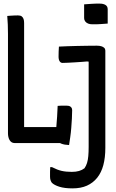

<svg xmlns="http://www.w3.org/2000/svg" viewBox="-20 -789 640 1059"><path d="M60 0Q51 0 44 -4.5Q37 -9 32.5 -17Q28 -25 26 -34.5Q24 -44 24 -54Q24 -97 24 -144.5Q24 -192 24 -242Q24 -292 24 -341.5Q24 -391 24 -438Q24 -485 24 -526.5Q24 -568 24 -602Q24 -630 23 -653Q22 -676 20 -701Q30 -702 39.5 -702.5Q49 -703 58.5 -703.5Q68 -704 79 -704Q93 -704 100 -698.5Q107 -693 110 -684Q113 -675 113 -662Q113 -620 113 -573Q113 -526 113 -477Q113 -428 113 -377.5Q113 -327 113 -277Q113 -227 113 -179Q113 -131 113 -88H303Q317 -88 327 -82Q337 -76 343 -65Q349 -54 351.5 -37.5Q354 -21 355 0ZM298 -205Q306 -206 314.5 -206Q323 -206 332 -206Q341 -206 349 -206Q358 -206 364 -203.5Q370 -201 374 -195.5Q378 -190 378 -181Q378 -159 376.5 -134Q375 -109 373 -83Q371 -57 367.5 -33Q364 -9 361 11Q335 10 318.5 3.5Q302 -3 295 -14.5Q288 -26 288 -43Q288 -60 290.5 -87Q293 -114 295 -145.5Q297 -177 298 -205ZM514 -537Q528 -537 538.5 -534Q549 -531 555 -525Q561 -519 561 -510Q561 -461 561 -410.5Q561 -360 561 -307.5Q561 -255 561 -200.5Q561 -146 561 -89Q561 -32 561 27Q561 80 550 121.5Q539 163 516 191.5Q493 220 459.5 235Q426 250 380 250Q336 250 307.5 241Q279 232 266 219Q261 212 258.5 204Q256 196 256 185Q256 171 256 158.5Q256 146 257 133H267Q296 148 320 153.5Q344 159 376 159Q399 159 416 154Q433 149 446 139Q455 126 460 110Q465 94 467 72Q469 50 469 21Q469 -44 469 -104.5Q469 -165 469 -223Q469 -281 469 -337Q469 -393 469 -449L460 -450Q447 -449 429 -447.5Q411 -446 391.5 -445Q372 -444 354.5 -443Q337 -442 325 -442Q315 -442 309 -451Q303 -460 303 -477Q303 -491 303.5 -505Q304 -519 305 -532Q326 -533 351.5 -534Q377 -535 404 -535.5Q431 -536 459 -536.5Q487 -537 514 -537ZM444 -765Q454 -766 464.5 -766.5Q475 -767 486.5 -768Q498 -769 509 -769Q520 -769 531 -769Q550 -769 562 -761.5Q574 -754 574 -738V-659Q564 -658 553.5 -657.5Q543 -657 532.5 -656Q522 -655 511 -655Q500 -655 489 -655Q476 -655 466 -659Q456 -663 450 -671Q444 -679 444 -689Z"/></svg>

Font: Rec Mono Semicasual
Style: Regular
Weight: 400
Version: Version 1.085; ttfautohint (v1.8.4.7-5d5b)